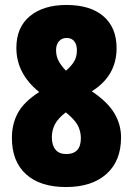

<svg xmlns="http://www.w3.org/2000/svg" viewBox="-20 -744 536 774"><path d="M248 -724Q344 -724 397 -678.5Q450 -633 450 -550Q450 -438 350 -376Q414 -333 441 -287.5Q468 -242 468 -190Q468 -95 409 -42.5Q350 10 246 10Q142 10 85 -41.5Q28 -93 28 -188Q28 -245 52.5 -289.5Q77 -334 138 -373Q46 -447 46 -551Q46 -634 100.5 -679Q155 -724 248 -724ZM249 -591Q229 -591 217.5 -577.5Q206 -564 206 -542Q206 -517 217 -497Q228 -477 246 -459Q269 -479 279.5 -497.5Q290 -516 290 -541Q290 -565 279 -578Q268 -591 249 -591ZM189 -191Q189 -159 203.5 -141Q218 -123 247 -123Q306 -123 306 -187Q306 -210 296.5 -232.5Q287 -255 255 -283L245 -291Q214 -267 201.5 -243Q189 -219 189 -191Z"/></svg>

Font: Noto Sans Sinhala ExtraCondensed Black
Style: Regular
Weight: 900
Width: 2
Designer: Jelle Bosma - Monotype Design Team
Foundry: Monotype Imaging Inc.
Version: Version 2.006; ttfautohint (v1.8.4.7-5d5b)